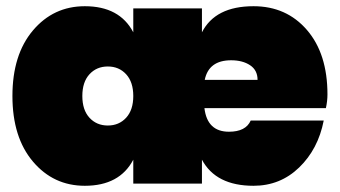

<svg xmlns="http://www.w3.org/2000/svg" viewBox="-20 -591 1094 618"><path d="M724 -397Q652 -397 639 -334H809Q809 -365 785 -381Q761 -397 724 -397ZM1022 -203Q1004 -111 943 -52Q882 7 796 7Q675 7 630 -77V0H409V-77Q365 7 253 7Q152 7 86 -71Q20 -149 20 -282Q20 -415 86 -493Q152 -571 253 -571Q365 -571 409 -487V-564H630V-487Q673 -571 796 -571Q902 -571 968 -494.5Q1034 -418 1034 -287Q1034 -266 1029 -243H638Q647 -167 717 -167Q771 -167 787 -203ZM268 -352Q245 -327 245 -282Q245 -237 268 -212Q291 -187 327 -187Q363 -187 386 -212Q409 -237 409 -282Q409 -327 386 -352Q363 -377 327 -377Q291 -377 268 -352Z"/></svg>

Font: Poppins Black
Style: Regular
Weight: 900
Designer: Ninad Kale (Devanagari), Jonny Pinhorn (Latin)
Foundry: Indian Type Foundry
Version: Version 3.200;PS 1.000;hotconv 16.6.54;makeotf.lib2.5.65590